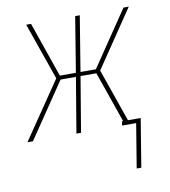

<svg xmlns="http://www.w3.org/2000/svg" viewBox="-81 -590 762 861"><g transform="rotate(-10 300.0 -159.5)"><path d="M472 201 505 0H441L444 -19H449L368 -251H296L254 0H233L275 -251H205L35 0H10L187 -260L96 -520H118L205 -269H278L319 -520H340L299 -269H369L539 -520H563L387 -260L471 -19H529L493 201Z"/></g></svg>

Font: Iosevka SS04 Thin Extended
Style: Italic
Weight: 100
Width: 7
Italic angle: -9°
Monospace: yes
Designer: Belleve Invis
Foundry: Belleve Invis
Version: Version 19.0.0; ttfautohint (v1.8.4)